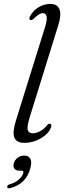

<svg xmlns="http://www.w3.org/2000/svg" viewBox="-20 -738 337 1004"><path d="M285 -607 136 -127Q120 -75.5 125.2 -58.2Q130.5 -41 150.5 -41Q169 -41 189.5 -51.8Q210 -62.5 226 -83Q234 -92.5 241 -91Q253 -89 246 -71Q239 -50 217.8 -31.8Q196.5 -13.5 167.2 -2.2Q138 9 107.5 9Q66 9 55 -18.8Q44 -46.5 64 -110L215 -594.5Q228 -636 223.5 -652.8Q219 -669.5 204 -669.5Q195.5 -669.5 184.8 -663.5Q174 -657.5 159 -642.5Q146 -630 138 -633.5Q129 -638 138.5 -655.5Q154.5 -684 182.8 -700.8Q211 -717.5 243 -717.5Q279.5 -717.5 290.8 -689.5Q302 -661.5 285 -607ZM82 154.5Q62.5 154.5 55 143.5Q47.5 132.5 52 116.5Q56.5 98.5 72.2 87Q88 75.5 106.5 75.5Q128 75.5 138 91Q148 106.5 139 140.5Q117.5 224 34 245.5Q18.5 249.5 17.5 239Q17.5 229 31.5 225.5Q61 217 79.2 200.2Q97.5 183.5 102 166Q105 154.5 93 154.5Z"/></svg>

Font: Fraunces 9pt Light
Style: Italic
Weight: 300
Italic angle: -16°
Version: Version 1.000;[0bf87f6ff]